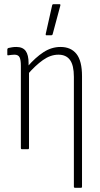

<svg xmlns="http://www.w3.org/2000/svg" viewBox="-20 -715 481 920"><path d="M340 185Q334 185 334 179V-347Q334 -402 315.5 -427.5Q297 -453 260 -453Q222 -453 185.5 -427Q149 -401 112 -358L111 -395Q150 -440 188.5 -465Q227 -490 270 -490Q320 -490 346.5 -456.5Q373 -423 373 -350V179Q373 185 368 185ZM85 0Q80 0 80 -6V-399Q80 -429 73.5 -441Q67 -453 49 -453Q42 -453 34.5 -452Q27 -451 20 -450Q15 -449 15 -454V-478Q15 -483 20 -485Q28 -487 38 -488.5Q48 -490 58 -490Q89 -490 103 -471Q117 -452 117 -412V-390L119 -375V-6Q119 0 114 0ZM202 -546Q198 -546 199 -552L230 -690Q231 -693 232.5 -694Q234 -695 236 -695H265Q271 -695 269 -688L232 -550Q230 -546 226 -546Z"/></svg>

Font: Sofia Sans Condensed ExtraLight
Style: Regular
Weight: 250
Version: Version 4.100